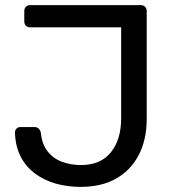

<svg xmlns="http://www.w3.org/2000/svg" viewBox="-20 -720 674 750"><path d="M295.3 10Q243.9 10 198.3 -2.7Q152.8 -15.5 117.3 -41.7Q81.7 -67.9 61 -107.7Q40.3 -147.6 38.4 -201.7Q38.4 -210.7 44.1 -217.2Q49.8 -223.7 59.6 -223.7H114.1Q125.4 -223.7 131.5 -217.4Q137.6 -211.1 139.7 -200.6Q144.2 -155.9 166.3 -128.2Q188.3 -100.6 222.4 -87.9Q256.4 -75.3 296.8 -75.3Q373.4 -75.3 413.3 -125.3Q453.3 -175.3 453.3 -257.9V-613.2H97.8Q87.6 -613.2 81.3 -619.6Q74.9 -625.9 74.9 -636.1V-677.1Q74.9 -687.3 81.3 -693.6Q87.6 -700 97.8 -700H529.3Q540.3 -700 546.7 -693.6Q553.1 -687.3 553.1 -676.3V-255.6Q553.1 -174.9 522.2 -115Q491.2 -55.1 433.9 -22.6Q376.6 10 295.3 10Z"/></svg>

Font: Rubik Light
Style: Regular
Weight: 300
Designer: Hubert and Fischer
Foundry: Hubert and Fischer
Version: Version 2.300;gftools[0.9.30]